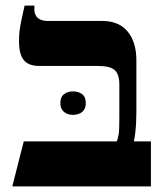

<svg xmlns="http://www.w3.org/2000/svg" viewBox="-20 -667 595 687"><path d="M24 0 65 -161H398Q402 -172 404 -183Q406 -194 406.5 -208.5Q407 -223 407 -247V-365Q407 -402 390 -416.5Q373 -431 331 -431H120Q83 -431 65.5 -451.5Q48 -472 48 -520Q48 -539 50 -556Q52 -573 56.5 -594.5Q61 -616 68 -647H103V-633Q103 -614 115 -603Q127 -592 151 -592H346Q405 -592 436.5 -554.5Q468 -517 468 -450V-268Q468 -247 467 -228Q466 -209 464 -192Q462 -175 459 -161H520V0ZM196 -298Q196 -320 209 -330Q222 -340 241 -340Q261 -340 274 -330Q287 -320 287 -298Q287 -277 274 -266.5Q261 -256 241 -256Q222 -256 209 -266.5Q196 -277 196 -298Z"/></svg>

Font: Noto Serif Hebrew
Style: Bold
Weight: 700
Version: Version 2.003